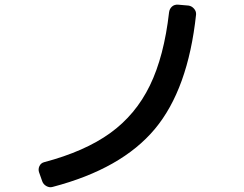

<svg xmlns="http://www.w3.org/2000/svg" viewBox="-20 -767 1040 820"><path d="M160.2 6.8 146.5 -32.2Q142.6 -44.9 148.4 -57.6Q154.3 -70.3 168 -74.2Q341.8 -120.1 450.7 -198.7Q559.6 -277.3 620.1 -401.9Q680.7 -526.4 702.1 -714.8Q704.1 -729.5 714.4 -738.8Q724.6 -748 740.2 -747.1L785.2 -743.2Q798.8 -741.2 808.6 -730Q818.4 -718.8 817.4 -705.1Q783.2 -385.7 641.1 -215.8Q499 -45.9 205.1 31.2Q191.4 35.2 178.2 27.8Q165 20.5 160.2 6.8Z"/></svg>

Font: Rounded-L Mgen+ 1m medium
Style: Regular
Weight: 500
Designer: [Source Han Sans]
Ryoko NISHIZUKA  (kana & ideographs); Paul D. Hunt (Latin, Greek & Cyrillic); Wenlong ZHANG  (bopomofo
Version: Version 1.059.20150602